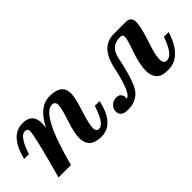

<svg xmlns="http://www.w3.org/2000/svg" viewBox="15 -995 1503 1503"><g transform="rotate(-45 766.5 -243.5)"><path d="M572.8 12.7Q440.4 12.7 440.4 -105Q440.4 -160.2 474.9 -262.9Q509.3 -365.7 509.3 -400.9Q509.3 -439.9 474.6 -439.9Q361.3 -439.9 246.1 0H108.4Q207.5 -358.9 207.5 -412.1Q207.5 -442.9 176.8 -442.9Q122.6 -442.9 73.2 -293H20.5Q71.3 -500 209 -500Q317.4 -500 317.4 -391.1Q317.4 -368.2 312.5 -342.8Q391.6 -500 508.8 -500Q643.1 -500 643.1 -397.9Q643.1 -347.2 607.2 -237.3Q571.3 -127.4 571.3 -82.5Q571.3 -44.4 604 -44.4Q656.7 -44.4 705.1 -195.3H758.8Q711.9 12.7 572.8 12.7Z M920.9 -59.1Q973.1 -61 1023.4 -296.4Q1064.5 -488.8 1207 -488.8H1339.8Q1399.4 -488.8 1399.4 -430.7Q1399.4 -376 1355.5 -246.6Q1320.3 -142.6 1320.3 -93.8Q1320.3 -46.9 1356.9 -46.9Q1418.5 -46.9 1470.2 -195.3H1522.9Q1457.5 12.7 1311 12.7Q1239.7 12.7 1210.7 -18.8Q1181.6 -50.3 1181.6 -104Q1181.6 -177.2 1217.3 -279.3Q1254.4 -380.9 1254.4 -412.6Q1254.4 -437 1222.7 -437Q1123 -437 1100.6 -329.1Q1055.2 -105.5 1005.9 -47.4Q956.5 10.7 870.6 10.7Q820.3 10.7 802.2 -10.7Q789.6 -25.9 789.6 -48.8Q789.6 -80.6 813.7 -102.1Q837.9 -123.5 870.1 -123.5Q897.9 -123.5 910.4 -107.9Q922.9 -92.3 922.9 -74.2Q922.9 -66.9 920.9 -59.1Z"/></g></svg>

Font: Munson
Style: Bold Italic
Weight: 700
Italic angle: -12°
Designer: Paul James MIller
Foundry: High-Logic / Made with FontCreator
Version: Version 2.10;May 5, 2019;FontCreator 11.5.0.2430 64-bit